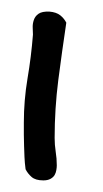

<svg xmlns="http://www.w3.org/2000/svg" viewBox="-20 -456 178 331"><path d="M24.1 -164.2Q22.6 -175.4 22.2 -185.3Q21.8 -195.1 21.5 -204.6Q21.1 -214.2 21.1 -223.8Q21.1 -233.3 21.1 -244.6Q21.1 -282.9 27.4 -320.5Q33.8 -358 36.8 -396.3Q36.8 -400.7 36.4 -407.8Q36 -414.9 38.3 -421.5Q40.5 -428.2 46.5 -432.3Q52.5 -436.5 65.2 -436Q77.1 -435 83.9 -429.6Q90.6 -424.2 94.3 -416.9Q86.9 -367.3 80.5 -318Q74.2 -268.7 74.2 -218.1Q74.2 -206.4 76 -194.6Q77.9 -182.8 77.9 -171Q77.9 -167.1 77.1 -162.7Q76.4 -158.3 74.2 -154.3Q71.9 -150.4 67.1 -147.7Q62.2 -145 54.7 -145Q41.3 -145 34.5 -150.9Q27.8 -156.8 24.1 -164.2Z"/></svg>

Font: Covered By Your Grace
Style: Regular
Weight: 400
Designer: Kimberly Geswein
Foundry: Kimberly Geswein
Version: Version 1.0